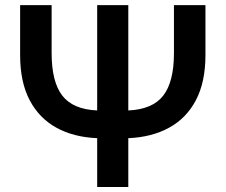

<svg xmlns="http://www.w3.org/2000/svg" viewBox="-20 -748 902 768"><path d="M675.8 -727.5H801.8V-527.8Q801.8 -419.9 763.7 -347.4Q725.6 -274.9 656.2 -237.1Q586.9 -199.2 493.2 -195.3V0H368.7V-195.3Q274.9 -199.2 205.8 -237.1Q136.7 -274.9 98.6 -347.4Q60.5 -419.9 60.5 -527.8V-727.5H186.5V-535.6Q186.5 -420.9 229 -365.7Q271.5 -310.5 368.7 -306.2V-727.5H493.2V-306.2Q590.3 -310.5 633.1 -365.7Q675.8 -420.9 675.8 -535.6Z"/></svg>

Font: Inter Display SemiBold
Style: Regular
Weight: 600
Designer: Rasmus Andersson
Foundry: rsms
Version: Version 4.001;git-9221beed3